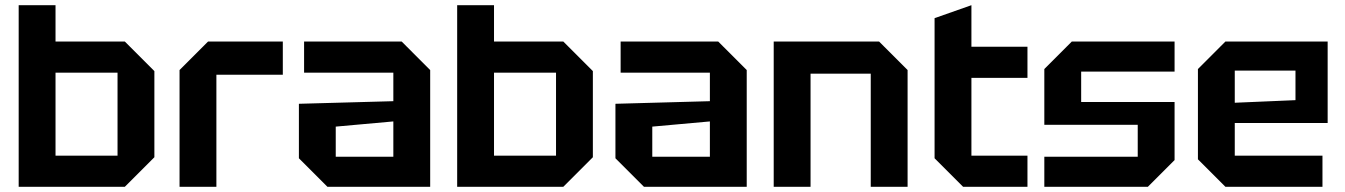

<svg xmlns="http://www.w3.org/2000/svg" viewBox="-20 -720 5182 740"><path d="M52 0V-700H194V-560H461L575 -446V-114L461 0ZM194 -120H433V-440H194Z M672 0V-450L782 -560H1070V-432H814V0Z M1132 -110V-320L1496 -330V-440H1152V-560H1528L1638 -450V0H1242ZM1274 -232V-116H1496V-252Z M1742 0V-700H1884V-560H2151L2265 -446V-114L2151 0ZM1884 -120H2123V-440H1884Z M2352 -110V-320L2716 -330V-440H2372V-560H2748L2858 -450V0H2462ZM2494 -232V-116H2716V-252Z M2962 0V-560H3368L3478 -450V0H3336V-436H3104V0Z M3582 -650 3724 -700V-540H3940V-420H3724V-120H3940V0H3692L3582 -110Z M4005 0V-116H4365V-239H4005V-454L4111 -560H4507V-444H4147V-327H4507V-103L4404 0Z M4597 -106V-454L4703 -560H5097V-246H4739V-120H5077V0H4703ZM4739 -324 4973 -334V-448H4739Z"/></svg>

Font: Tektur SemiBold
Style: Regular
Weight: 600
Designer: Adam Jagosz
Foundry: Adam Jagosz
Version: Version 1.005;gftools[0.9.30]